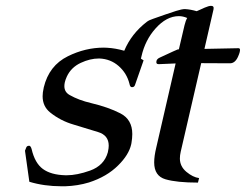

<svg xmlns="http://www.w3.org/2000/svg" viewBox="-20 -632 850 664"><path d="M351.1 -466.8Q378.9 -465.3 409.7 -456.5Q434.1 -515.1 487.8 -556.6Q495.6 -562.5 509.8 -567.1Q523.9 -571.8 552.2 -582Q568.8 -587.9 588.9 -594.2Q608.9 -600.6 619.6 -600.6Q638.7 -599.6 660.2 -593.3Q665.5 -595.7 672.4 -598.6Q679.2 -601.6 687.5 -605.5Q702.1 -611.8 710 -611.8Q721.2 -611.8 718.3 -599.1L687 -462.9L804.2 -465.3H804.7Q810.1 -465.3 810.1 -459Q810.1 -456.1 809.1 -452.1Q807.6 -445.8 803.2 -436Q793 -413.1 775.4 -413.1L675.8 -413.6L605 -107.4Q602.1 -94.7 602.1 -84Q602.1 -56.6 624.5 -37.8Q647 -19 668.5 -16.1L664.6 -0.5Q591.3 -0.5 552.2 -12Q513.2 -23.4 513.2 -70.3Q513.2 -92.3 520.5 -122.1L587.4 -412.6Q568.8 -412.1 531.2 -410.2H528.3Q519 -410.2 521 -419.9V-420.9Q522.9 -428.7 533.2 -433.1Q543.9 -437.5 578.6 -454.1Q591.8 -460 594.2 -460.9Q596.2 -461.4 598.6 -461.4L618.2 -544.9Q622.1 -561 627.4 -569.8Q612.8 -576.2 598.6 -576.2Q555.7 -576.2 517.6 -533.2Q481.9 -493.2 469.2 -437L467.3 -429.2Q470.7 -427.2 476.6 -423.3L446.8 -337.9Q444.3 -330.6 437 -330.6H435.5Q429.7 -331.1 427.7 -342.3Q418.5 -378.9 390.4 -403.6Q362.3 -428.2 323.7 -429.7H321.8Q291.5 -429.7 259.3 -414.6Q225.6 -398.9 210.9 -366.7Q206.1 -356 204.1 -347.2Q202.6 -340.3 202.6 -334Q202.6 -313.5 221.2 -303.2Q252 -285.6 295.4 -275.4Q355 -261.2 396.2 -240Q437.5 -218.8 437.5 -168.5Q437.5 -154.3 434.6 -137.2L433.6 -132.3Q425.3 -96.2 388.7 -60.1Q349.6 -21 287.6 -1Q249 10.7 205.6 12.2H192.4Q132.8 12.2 81.5 -3.4L66.4 -110.8L70.3 -120.6Q72.3 -127.9 80.6 -127.9H81.5Q86.4 -127 89.4 -116.2Q100.6 -67.9 128.4 -47.6Q156.2 -27.3 205.6 -25.9H211.4Q246.1 -25.9 291.5 -42Q340.3 -59.6 353 -105.5L353.5 -108.4Q356 -119.1 356 -128.4Q356 -164.1 319.3 -175.3Q271 -189.9 234.4 -201.2Q189 -214.4 153.3 -243.2Q127.4 -264.2 127.4 -299.3Q127.4 -312 130.9 -327.1L131.3 -329.6Q149.4 -405.3 214.8 -437.5Q274.9 -467.3 339.4 -467.3Q345.2 -467.3 351.1 -466.8Z"/></svg>

Font: Caudex
Style: Italic
Weight: 400
Italic angle: -13°
Version: Version 1.04